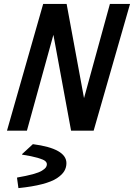

<svg xmlns="http://www.w3.org/2000/svg" viewBox="-20 -675 692 992"><path d="M119.1 0H16.1L203.1 -654.8H324.2L414.1 -168L547.9 -654.8H651.9L463.9 0H347.2L255.9 -495.1ZM75.2 296.9 67.9 244.1 68.8 242.2Q117.2 233.9 149.4 225.1Q181.6 216.3 196.5 207Q211.4 197.8 216.8 190.2Q222.2 182.6 222.2 173.8Q222.2 164.1 212.9 156.5Q203.6 148.9 174.3 140.4Q145 131.8 94.2 124V121.1L149.9 69.8Q323.2 92.3 323.2 168Q323.2 190.4 312 209.2Q300.8 228 274.4 245.6Q248 263.2 197.8 276.4Q147.5 289.6 75.2 296.9Z"/></svg>

Font: IntelOne Mono Medium
Style: Italic
Weight: 500
Italic angle: -16°
Designer: Fred Shallcrass
Foundry: Frere-Jones Type LLC
Version: Version 1.200;hotconv 1.1.0;makeotfexe 2.6.0;FJTRelease1.2